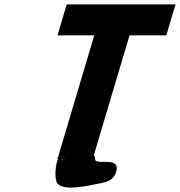

<svg xmlns="http://www.w3.org/2000/svg" viewBox="-20 -723 815 870"><path d="M240.6 -562.9H407.2L240.2 -1.9L244.1 -1.8C232.8 9.2 223.8 87 240.3 108C269.3 144.6 376.1 119 432.3 108C464.1 102 492 93.7 503.7 63C535.8 -21 414.1 28.7 411.5 0C410.7 -9.2 408.6 -16 405.6 -20.9L567 -562.9H733.6L775.4 -703.1H282.4ZM279.2 -1.1C270.5 -0.1 261.9 -0.1 253.5 -1.6Z"/></svg>

Font: Hussar
Style: BdOblThree
Weight: 700
Foundry: Cannot Into Space Fonts
Version: Version 2.00